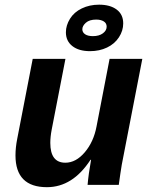

<svg xmlns="http://www.w3.org/2000/svg" viewBox="-20 -775 640 805"><path d="M254.4 -528.3 196.8 -231.9Q190.9 -201.2 190.9 -175.8Q190.9 -92.8 253.9 -92.8Q298.3 -92.8 335.4 -136.5Q372.6 -180.2 384.8 -245.1L439.5 -528.3H576.7L497.1 -118.2Q490.2 -85.9 484.9 -48.6Q479.5 -11.2 478 0H347.2Q351.1 -44.9 361.8 -105H359.4Q284.7 9.8 176.8 9.8Q44.9 9.8 44.9 -123.5Q44.9 -156.2 52.2 -192.9L117.2 -528.3ZM357.4 -560.5Q310.5 -560.5 283.4 -581.8Q256.3 -603 256.3 -639.6Q256.3 -668.5 273.4 -696.3Q290.5 -724.1 323 -739.7Q355.5 -755.4 395.5 -755.4Q441.9 -755.4 469.2 -734.9Q496.6 -714.4 496.6 -676.8Q496.6 -646 478.5 -618.4Q460.4 -590.8 428.7 -575.7Q397 -560.5 357.4 -560.5ZM427.2 -663.1Q427.2 -677.7 415 -685.3Q402.8 -692.9 383.3 -692.9Q355 -692.9 340.1 -679.7Q325.2 -666.5 325.2 -652.3Q325.2 -639.2 336.9 -631.3Q348.6 -623.5 369.6 -623.5Q395.5 -623.5 411.4 -635.3Q427.2 -647 427.2 -663.1Z"/></svg>

Font: Liberation Mono
Style: Bold Italic
Weight: 700
Italic angle: -12°
Monospace: yes
Designer: Steve Matteson
Foundry: Ascender Corporation
Version: Version 2.1.5